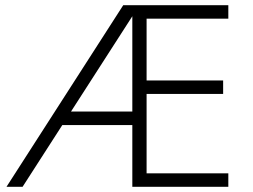

<svg xmlns="http://www.w3.org/2000/svg" viewBox="-20 -720 974 740"><path d="M213 -238H509V-290H213ZM455 -700 5 0H67L502 -676ZM521 0H860V-52H521ZM527 -648H860V-700H455ZM521 -358H840V-410H521ZM490 -700V0H545V-700Z"/></svg>

Font: NM-font
Style: Light
Weight: 500
Designer: ""
Foundry: ""
Version: ""